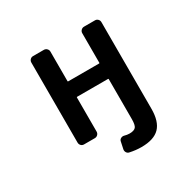

<svg xmlns="http://www.w3.org/2000/svg" viewBox="-201 -968 1402 1388"><g transform="rotate(-30 500.0 -274.0)"><path d="M594.7 207Q548.8 207 499 196.3Q484.4 193.4 477.1 181.2Q469.7 168.9 472.7 154.3L485.4 94.7Q488.3 82 500.5 75.7Q512.7 69.3 525.4 72.3Q548.8 79.1 569.3 79.1Q606.4 79.1 621.1 62.5Q634.8 45.9 634.8 -2.9V-336.9Q634.8 -340.8 630.9 -340.8H373Q369.1 -340.8 369.1 -336.9V-52.7Q369.1 -38.1 358.9 -27.8Q348.6 -17.6 334 -17.6H244.1Q229.5 -17.6 219.7 -27.8Q210 -38.1 210 -52.7V-720.7Q210 -734.4 219.7 -744.6Q229.5 -754.9 244.1 -754.9H334Q348.6 -754.9 358.9 -744.6Q369.1 -734.4 369.1 -720.7V-473.6Q369.1 -469.7 373 -469.7H630.9Q634.8 -469.7 634.8 -473.6V-720.7Q634.8 -734.4 645 -744.6Q655.3 -754.9 669.9 -754.9H760.7Q775.4 -754.9 785.2 -744.6Q794.9 -734.4 794.9 -720.7V2.9Q794.9 108.4 747.1 157.7Q699.2 207 594.7 207Z"/></g></svg>

Font: Rounded-L Mgen+ 1m bold
Style: Bold
Weight: 700
Designer: [Source Han Sans]
Ryoko NISHIZUKA  (kana & ideographs); Paul D. Hunt (Latin, Greek & Cyrillic); Wenlong ZHANG  (bopomofo
Version: Version 1.059.20150602